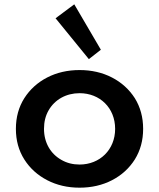

<svg xmlns="http://www.w3.org/2000/svg" viewBox="-20 -852 736 888"><path d="M446.5 -622 323.5 -832 237 -767.5 391 -578.5ZM348 16C403.5 16 453.5 4.5 498 -18.5C542.5 -41.5 577.5 -73.5 603.5 -114.5C629 -155.5 642 -202.5 642 -256C642 -309.5 629 -357 603.5 -398C577.5 -438.5 542.5 -470.5 498 -493.5C453.5 -516.5 403.5 -528 348 -528C292.5 -528 242.5 -516.5 198 -493.5C153.5 -470.5 118.5 -438.5 92.5 -398C66.5 -357 53.5 -309.5 53.5 -256C53.5 -202.5 66.5 -155.5 92.5 -114.5C118.5 -73.5 154 -41.5 198.5 -18.5C243 4.5 292.5 16 348 16ZM348 -91C317 -91 289 -98 264 -112.5C214 -140.5 183.5 -192 183.5 -256C183.5 -288.5 190.5 -317 205 -342C233.5 -391.5 286 -421 348 -421C442 -421 512.5 -353 512.5 -256C512.5 -160 442 -91 348 -91Z"/></svg>

Font: Spartan SemiBold
Style: Regular
Weight: 600
Designer: Matt Bailey, Mirko Velimirovic
Foundry: Matt Bailey
Version: Version 1.003